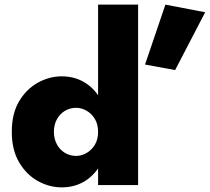

<svg xmlns="http://www.w3.org/2000/svg" viewBox="-20 -800 907 830"><path d="M404 -780V0H577V-780ZM31 -230Q31 -152 62.5 -98.5Q94 -45 143.5 -17.5Q193 10 247 10Q305 10 350 -19Q395 -48 421.5 -102Q448 -156 448 -230Q448 -305 421.5 -358.5Q395 -412 350 -441Q305 -470 247 -470Q193 -470 143.5 -442.5Q94 -415 62.5 -362Q31 -309 31 -230ZM213 -230Q213 -261 226 -284.5Q239 -308 261 -321Q283 -334 309 -334Q332 -334 354 -321.5Q376 -309 390 -286Q404 -263 404 -230Q404 -197 390 -174Q376 -151 354 -138.5Q332 -126 309 -126Q283 -126 261 -139Q239 -152 226 -176Q213 -200 213 -230ZM695 -780 607 -521 737 -497 867 -747Z"/></svg>

Font: Jost ExtraBold
Style: Regular
Weight: 800
Version: Version 3.710